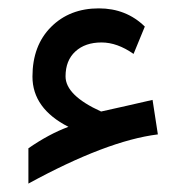

<svg xmlns="http://www.w3.org/2000/svg" viewBox="-20 -395 445 459"><path d="M221.7 -128.4Q241.7 -132.8 283 -142.1Q324.2 -151.4 344.7 -156.2L357.4 -73.7Q235.4 -58.6 47.9 43.9V-40.5Q97.2 -74.7 143.6 -91.8Q57.6 -135.7 57.6 -211.9Q57.6 -286.1 102.1 -330.6Q146.5 -375 216.3 -375Q281.7 -375 326.2 -331.5L299.3 -266.1Q260.3 -293.5 222.7 -293.5Q183.6 -293.5 160.2 -272Q136.7 -250.5 136.7 -212.4Q136.7 -167 221.7 -128.4Z"/></svg>

Font: Vazir FD-WOL
Style: FD-WOL
Weight: 400
Foundry: Based on Dejavu fonts, by Saber Rastikerdar
Version: Version 26.0.0